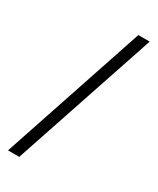

<svg xmlns="http://www.w3.org/2000/svg" viewBox="-176 -729 645 784"><g transform="rotate(30 146.0 -337.0)"><path d="M6.5 0H59.5L285.5 -674H232Z"/></g></svg>

Font: Anybody UltraCondensed Thin Light
Style: Regular
Weight: 300
Version: Version 1.111